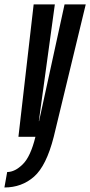

<svg xmlns="http://www.w3.org/2000/svg" viewBox="-92 -620 408 870"><path d="M-8.5 0 60.5 -600H156.5L84 -71H85L200.5 -600H296.5L151.5 0Q118 131.5 62.2 180.5Q6.5 229.5 -72 229.5L-59.5 159.5Q-24.5 159.5 11 124.5Q46.5 90 68.5 0Z"/></svg>

Font: Anybody UltraCondensed Medium
Style: Italic
Weight: 500
Width: 1
Italic angle: -10°
Designer: Tyler Finck
Foundry: Etcetera Type Company
Version: Version 1.010; ttfautohint (v1.8.3) -l 8 -r 50 -G 200 -x 14 